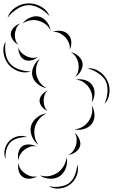

<svg xmlns="http://www.w3.org/2000/svg" viewBox="-70 -898 660 1121"><path d="M-26 -794Q-15 -831 20 -854Q55 -877 93 -878Q132 -880 168.5 -860Q205 -840 219 -804Q193 -833 159 -851Q125 -869 94 -868Q63 -867 30 -846Q-3 -825 -26 -794ZM62 -761Q77 -783 105 -795Q133 -807 159 -801Q185 -794 203.5 -770Q222 -746 225 -720Q214 -744 194 -758Q174 -772 153 -777Q133 -783 108.5 -779.5Q84 -776 62 -761ZM38 -637Q20 -645 6 -664Q-8 -683 -7 -703Q-5 -722 12 -739Q29 -756 48 -761Q32 -750 25.5 -733Q19 -716 17 -701Q16 -685 20 -667.5Q24 -650 38 -637ZM239 -712Q260 -721 286.5 -717.5Q313 -714 328 -697Q344 -681 346 -654.5Q348 -628 337 -608Q340 -630 331.5 -649Q323 -668 311 -681Q298 -694 280 -703.5Q262 -713 239 -712ZM110 -481Q76 -469 39.5 -481.5Q3 -494 -20 -521Q-43 -549 -49 -587Q-55 -625 -37 -656Q-43 -621 -37 -585.5Q-31 -550 -12 -528Q6 -506 40 -493.5Q74 -481 110 -481ZM152 -566Q137 -552 114 -546Q91 -540 73 -549Q55 -557 45.5 -579Q36 -601 38 -621Q43 -602 56 -589.5Q69 -577 84 -570Q98 -563 115.5 -560.5Q133 -558 152 -566ZM344 -593Q367 -589 387.5 -571Q408 -553 412 -530Q415 -508 402 -484Q389 -460 369 -449Q384 -467 387.5 -487.5Q391 -508 388 -526Q385 -545 374.5 -563Q364 -581 344 -593ZM202 -384Q175 -387 150.5 -407Q126 -427 119 -454Q113 -481 126 -510Q139 -539 162 -554Q146 -532 142 -506.5Q138 -481 143 -460Q148 -438 162.5 -417Q177 -396 202 -384ZM440 -499Q476 -503 508.5 -481.5Q541 -460 557 -427Q573 -394 569 -355.5Q565 -317 540 -291Q555 -324 557.5 -360.5Q560 -397 548 -423Q535 -449 505 -469.5Q475 -490 440 -499ZM373 -433Q398 -439 426.5 -430.5Q455 -422 469 -400Q484 -379 482 -349.5Q480 -320 465 -299Q472 -324 466.5 -347Q461 -370 449 -387Q438 -404 418.5 -417.5Q399 -431 373 -433ZM208 -251Q190 -257 175.5 -274Q161 -291 161 -310Q161 -329 176 -346Q191 -363 208 -369Q194 -357 189.5 -341Q185 -325 185 -310Q185 -295 189.5 -279Q194 -263 208 -251ZM465 -283Q480 -261 481.5 -229.5Q483 -198 467 -176Q451 -154 421 -145Q391 -136 365 -143Q392 -145 413.5 -158.5Q435 -172 447 -190Q460 -208 466 -232.5Q472 -257 465 -283ZM154 -53Q129 -70 116.5 -101.5Q104 -133 111 -162Q119 -191 145.5 -212Q172 -233 201 -236Q174 -223 157 -201Q140 -179 134 -156Q128 -133 132 -105.5Q136 -78 154 -53ZM365 -123Q382 -111 392.5 -87.5Q403 -64 397 -44Q391 -24 370 -9.5Q349 5 328 6Q347 -2 358 -18Q369 -34 374 -51Q378 -67 377.5 -86.5Q377 -106 365 -123ZM-37 30Q-49 5 -42.5 -24.5Q-36 -54 -16 -74Q4 -95 33.5 -102Q63 -109 89 -97Q61 -99 34 -91Q7 -83 -9 -67Q-25 -51 -32.5 -24.5Q-40 2 -37 30ZM38 38Q32 18 37 -6Q42 -30 58 -43Q74 -55 99 -54.5Q124 -54 142 -43Q121 -47 103.5 -40.5Q86 -34 73 -24Q60 -14 49.5 1.5Q39 17 38 38ZM319 20Q326 49 315 81Q304 113 280 130Q255 147 221 145.5Q187 144 163 126Q192 135 219 129.5Q246 124 266 110Q286 97 301 73Q316 49 319 20ZM147 131Q130 143 105 145Q80 147 63 135Q45 123 39 98.5Q33 74 38 54Q40 75 51.5 90.5Q63 106 77 115Q90 125 108.5 130.5Q127 136 147 131ZM381 62Q391 94 378 127Q365 160 338 180Q312 199 277 202.5Q242 206 214 189Q246 196 278.5 191.5Q311 187 332 172Q354 156 366.5 125.5Q379 95 381 62Z"/></svg>

Font: Rubik Puddles
Style: Regular
Weight: 400
Designer: Hubert and Fischer, NaN
Foundry: Hubert and Fischer, NaN
Version: Version 2.200